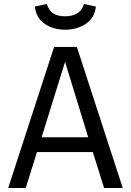

<svg xmlns="http://www.w3.org/2000/svg" viewBox="-20 -941 655 961"><path d="M444.6 -180H165.1L108.7 0H21L250.8 -706.2H364.6L594.4 0H501ZM188.2 -253.8H421.5L305.6 -631.3ZM305.6 -792.3Q246.7 -792.3 203.6 -821.8Q160.5 -851.3 154.4 -908.2L213.8 -921Q225.1 -887.7 247.2 -873.6Q269.2 -859.5 305.6 -859.5Q341.5 -859.5 365.6 -873.6Q389.7 -887.7 400.5 -921L460 -908.2Q453.8 -851.3 409.5 -821.8Q365.1 -792.3 305.6 -792.3Z"/></svg>

Font: FiraCode Nerd Font
Style: Regular
Weight: 400
Designer: Carrois Corporate, Edenspiekermann AG, Nikita Prokopov
Foundry: Carrois Corporate, Edenspiekermann AG, Nikita Prokopov
Version: Version 6.002;Nerd Fonts 2.1.0